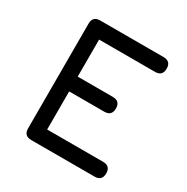

<svg xmlns="http://www.w3.org/2000/svg" viewBox="-156 -811 916 943"><g transform="rotate(30 301.5 -339.0)"><path d="M146 0Q104 0 104 -42V-636Q104 -678 146 -678H505Q547 -678 547 -636Q547 -594 505 -594H188V-384H387Q429 -384 429 -342Q429 -300 387 -300H188V-84H505Q547 -84 547 -42Q547 0 505 0Z"/></g></svg>

Font: Jura Light
Style: Bold
Weight: 700
Version: Version 5.104